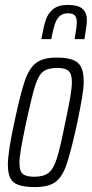

<svg xmlns="http://www.w3.org/2000/svg" viewBox="-20 -752 373 780"><path d="M12 -82Q12 -135 38 -254Q63 -372 81 -424Q99 -476 127.5 -497Q156 -518 210 -518Q271 -518 295.5 -497.5Q320 -477 320 -422Q320 -395 313.5 -356Q307 -317 294 -254Q268 -135 250.5 -84Q233 -33 205 -12.5Q177 8 123 8Q61 8 36.5 -10.5Q12 -29 12 -82ZM245 -254Q260 -324 266 -360.5Q272 -397 272 -419Q272 -452 258.5 -464Q245 -476 213 -476Q174 -476 155 -461Q136 -446 122.5 -403Q109 -360 86 -254Q72 -186 65.5 -149.5Q59 -113 59 -90Q59 -57 72.5 -45.5Q86 -34 119 -34Q157 -34 177 -49.5Q197 -65 211 -108.5Q225 -152 245 -254ZM333 -669Q333 -651 323 -593H283Q292 -643 292 -662Q292 -680 284 -689Q276 -698 257 -698Q235 -698 222.5 -686.5Q210 -675 203 -654.5Q196 -634 188 -593H148Q157 -644 166 -671Q175 -698 196 -715Q217 -732 255 -732Q298 -732 315.5 -716Q333 -700 333 -669Z"/></svg>

Font: Saira Ultra Condensed Light
Style: Italic
Weight: 300
Width: 1
Italic angle: -12°
Designer: Hector Gatti with collaboration of the Omnibus-Type team
Foundry: Omnibus-Type
Version: Version 1.001; ttfautohint (v1.8)